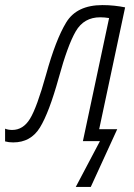

<svg xmlns="http://www.w3.org/2000/svg" viewBox="-72 -555 528 755"><path d="M285 180 389 -47H318L420 -526Q401 -530 378 -532.5Q355 -535 331 -535Q230 -535 188.5 -467Q147 -399 109 -261Q73 -132 46 -88Q19 -44 -24 -44Q-40 -44 -52 -49V1Q-38 5 -20 5Q49 5 85 -53.5Q121 -112 159 -249Q194 -377 226 -432Q258 -487 322 -487Q339 -487 357 -484L254 0H321L226 180Z"/></svg>

Font: Noto Sans UI SemiCondensed Light
Style: Italic
Weight: 300
Width: 4
Designer: Monotype Design Team
Foundry: Monotype Imaging Inc.
Version: 1.001